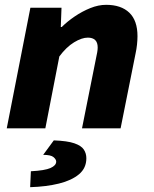

<svg xmlns="http://www.w3.org/2000/svg" viewBox="-20 -532 640 796"><path d="M8 0 106 -500H235L232 -420H236Q259 -443 290 -464Q321 -485 354.5 -498.5Q388 -512 420 -512Q482 -512 516 -479.5Q550 -447 550 -382Q550 -366 548 -347Q546 -328 542 -310L480 0H320L378 -290Q381 -304 383 -315Q385 -326 385 -335Q385 -356 374.5 -366Q364 -376 344 -376Q319 -376 287 -356.5Q255 -337 226 -298L168 0ZM105 244 108 178Q166 175 189.5 164.5Q213 154 213 138Q213 129 202 119.5Q191 110 159 110L203 50Q259 52 288 62Q317 72 327.5 88Q338 104 338 124Q338 165 307.5 190.5Q277 216 224.5 229Q172 242 105 244Z"/></svg>

Font: Source Code Pro ExtraLight Black
Style: Italic
Weight: 900
Italic angle: -11°
Monospace: yes
Version: Version 1.016;hotconv 1.0.116;makeotfexe 2.5.65601